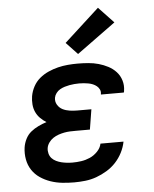

<svg xmlns="http://www.w3.org/2000/svg" viewBox="-55 -833 710 888"><g transform="rotate(-5 300.0 -389.5)"><path d="M254 8Q226 8 198 5Q170 2 144 -7Q118 -16 96 -31Q74 -46 59.5 -68Q45 -90 40 -117.5Q35 -145 39 -173Q42 -193 51.5 -212Q61 -231 77 -244Q93 -257 112 -266Q131 -275 150 -281Q135 -290 122 -303Q109 -316 101.5 -332.5Q94 -349 92.5 -368Q91 -387 94 -406Q98 -429 109.5 -450.5Q121 -472 139.5 -487.5Q158 -503 180.5 -513Q203 -523 225.5 -528.5Q248 -534 271 -536Q294 -538 316 -538Q341 -538 366 -536Q391 -534 414 -527.5Q437 -521 458 -510Q479 -499 494.5 -482Q510 -465 517 -442Q524 -419 520 -394Q520 -392 519.5 -390Q519 -388 518 -386H412Q412 -387 412 -387.5Q412 -388 412 -389Q414 -400 409.5 -409.5Q405 -419 397 -425.5Q389 -432 379.5 -436Q370 -440 359.5 -442Q349 -444 338 -445Q327 -446 316 -446Q305 -446 293.5 -445Q282 -444 271 -442Q260 -440 248.5 -436.5Q237 -433 226.5 -427Q216 -421 208.5 -411Q201 -401 199 -390Q196 -372 205 -357Q214 -342 229 -334.5Q244 -327 261.5 -324.5Q279 -322 297 -322H362L347 -229H282Q268 -229 254.5 -228.5Q241 -228 228 -225.5Q215 -223 201.5 -218.5Q188 -214 176 -206Q164 -198 155.5 -186Q147 -174 145 -161Q143 -148 146.5 -135Q150 -122 158.5 -113Q167 -104 178.5 -98.5Q190 -93 202 -90Q214 -87 227.5 -85.5Q241 -84 254 -84Q274 -84 294.5 -87Q315 -90 334.5 -98.5Q354 -107 370 -123.5Q386 -140 390 -160H497Q492 -134 479.5 -109.5Q467 -85 448.5 -65Q430 -45 406 -30.5Q382 -16 357 -7Q332 2 306 5Q280 8 254 8ZM323 -582 270 -638 433 -787 503 -713Z"/></g></svg>

Font: Iosevka Curly SmBdExObl
Style: Regular
Weight: 600
Width: 7
Italic angle: -9°
Monospace: yes
Designer: Belleve Invis
Foundry: Belleve Invis
Version: Version 11.1.0; ttfautohint (v1.8.3)